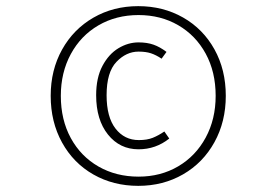

<svg xmlns="http://www.w3.org/2000/svg" viewBox="-20 -747 850 625"><path d="M715 -435Q715 -351 678 -284Q641 -217 576 -179.5Q511 -142 430 -142Q349 -142 284 -179Q219 -216 182 -283Q145 -350 145 -435Q145 -519 182 -585.5Q219 -652 284 -689.5Q349 -727 430 -727Q511 -727 576 -690Q641 -653 678 -586.5Q715 -520 715 -435ZM178 -435Q178 -357 210.5 -297.5Q243 -238 300.5 -205Q358 -172 431 -172Q503 -172 560 -205.5Q617 -239 649.5 -299Q682 -359 682 -435Q682 -513 649.5 -572.5Q617 -632 560 -665Q503 -698 431 -698Q358 -698 300.5 -664.5Q243 -631 210.5 -571Q178 -511 178 -435ZM522 -578 506 -556Q488 -568 471.5 -573.5Q455 -579 431 -579Q391 -579 359 -545.5Q327 -512 327 -437Q327 -366 356 -328.5Q385 -291 432 -291Q459 -291 477.5 -298.5Q496 -306 515 -319L531 -296Q487 -261 431 -261Q370 -261 331.5 -309Q293 -357 293 -437Q293 -494 313.5 -532.5Q334 -571 365.5 -590Q397 -609 431 -609Q459 -609 480 -601.5Q501 -594 522 -578Z"/></svg>

Font: FiraGO UltraLight
Style: Italic
Weight: 200
Italic angle: -8°
Designer: bBox Type GmbH
Foundry: bBox Type GmbH
Version: Version 1.001